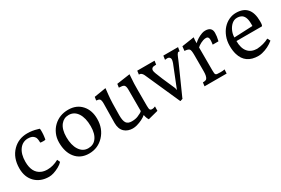

<svg xmlns="http://www.w3.org/2000/svg" viewBox="63 -1474 3456 2364"><g transform="rotate(-30 1791.0 -291.5)"><path d="M350.6 -79.1Q429.7 -79.1 511.2 -123.5L529.8 -84Q506.3 -57.6 466.8 -36.1Q384.3 8.3 323.5 8.3Q262.7 8.3 214.1 -10.5Q165.5 -29.3 129.9 -64.5Q55.2 -138.7 55.2 -263.2Q55.2 -414.6 145.5 -505.9Q229 -590.3 355 -590.3Q423.8 -590.3 492.7 -569.3L505.9 -565.4Q512.2 -563.5 517.1 -562.5Q521 -554.7 521 -527.3Q521 -500 519.8 -484.6Q518.6 -469.2 516.8 -455.1Q515.1 -440.9 513.2 -429.7L510.3 -412.1Q507.3 -407.2 480 -407.2Q446.8 -407.2 436.5 -411.6Q436.5 -469.7 422.1 -491Q407.7 -512.2 386 -522Q364.3 -531.7 328.9 -531.7Q293.5 -531.7 263.2 -516.8Q232.9 -502 210 -472.7Q160.2 -408.2 160.2 -297.9Q160.2 -140.1 266.6 -94.7Q302.2 -79.1 350.6 -79.1Z M637.7 -294.9Q637.7 -360.8 662.1 -416.3Q686.5 -471.7 727.5 -510.7Q812 -590.3 935.1 -590.3Q1054.2 -590.3 1124 -511.2Q1190.9 -435.5 1190.9 -314Q1190.9 -175.8 1104 -83Q1018.6 7.3 893.6 7.3Q770.5 7.3 701.7 -80.1Q637.7 -160.6 637.7 -294.9ZM915.5 -54.7Q952.6 -54.7 981.2 -67.9Q1009.8 -81.1 1030.8 -108.4Q1076.7 -166.5 1076.7 -276.4Q1076.7 -393.6 1031.7 -462.4Q986.3 -531.2 908.2 -531.2Q839.4 -531.2 796.4 -477.5Q749 -418.5 749 -308.1Q749 -193.4 793.5 -125Q838.9 -54.7 915.5 -54.7Z M1877 -88.9 1880.9 -89.4H1883.3L1881.8 -28.8L1738.3 8.3Q1717.3 -24.4 1710.4 -68.4Q1657.7 -24.4 1572.3 0Q1543 8.3 1512 8.3Q1481 8.3 1450.4 -2Q1419.9 -12.2 1397.5 -33.2Q1350.1 -77.6 1350.1 -163.1L1354 -439Q1354 -487.8 1338.9 -502Q1327.6 -512.2 1292.5 -515.6L1299.8 -563.5L1467.8 -590.8L1458 -500Q1447.8 -406.2 1447.8 -214.8Q1447.8 -136.7 1469.7 -105.5Q1491.2 -73.7 1545.9 -73.7Q1595.2 -73.7 1631.3 -87.9Q1689 -111.3 1704.1 -129.9L1703.1 -129.4V-434.1Q1703.1 -485.4 1683.1 -500Q1667.5 -512.2 1613.3 -513.2L1620.6 -563.5L1809.6 -590.8Q1808.1 -565.4 1806.6 -546.9L1804.7 -514.2Q1803.7 -498 1802.7 -485.1Q1801.8 -472.2 1801.3 -458Q1800.3 -429.7 1800.3 -381.3V-148.9Q1800.3 -102.1 1808.3 -91.8Q1816.4 -81.5 1823.5 -80.6Q1830.6 -79.6 1838.9 -79.6H1843.3Q1858.4 -79.6 1877 -88.9Z M2484.9 -526.9Q2474.6 -528.3 2469.2 -528.3Q2463.9 -528.3 2457.5 -521.7Q2451.2 -515.1 2444.8 -503.4Q2438.5 -491.7 2432.1 -475.6L2417.5 -440.4Q2415 -434.1 2405.3 -412.1L2223.6 -5.4L2227.5 -3.9L2189.9 8.3L2186 7.8L1980.5 -453.6Q1971.2 -475.1 1964.8 -488.5Q1958.5 -502 1945.8 -515.4Q1933.1 -528.8 1917.5 -528.8H1913.6Q1910.2 -528.8 1907.2 -528.3L1914.1 -581.1H2160.2L2152.8 -529.3Q2145 -527.8 2132.8 -527.8Q2120.6 -527.8 2113.5 -526.4Q2106.4 -524.9 2099.1 -520.5Q2081.5 -508.8 2081.5 -485.4Q2081.5 -471.2 2093.3 -439.5Q2119.1 -373 2132.8 -340.8L2198.7 -190.4Q2208 -170.4 2211.4 -161.1Q2214.4 -152.8 2217.8 -129.9L2341.8 -440.9Q2352.5 -472.2 2352.5 -487.8Q2352.5 -514.6 2329.1 -525.4Q2320.8 -528.8 2307.9 -528.8Q2294.9 -528.8 2276.9 -525.9L2285.2 -581.1H2494.1Z M2853 -57.6 2849.6 0H2535.2L2542 -51.8Q2585 -51.8 2597.2 -66.9Q2619.1 -94.2 2619.1 -163.6V-398.9Q2619.1 -464.8 2605.5 -480.5Q2590.3 -498 2539.1 -501L2545.9 -563.5L2721.2 -589.8Q2716.3 -554.2 2716.3 -508.3Q2767.6 -557.1 2836.4 -582Q2860.8 -590.3 2882.8 -590.3Q2976.6 -590.3 2976.6 -506.8Q2976.6 -457.5 2962.4 -400.9Q2961.4 -397 2960.9 -395.8Q2960.4 -394.5 2960.4 -394H2878.9L2881.8 -417L2883.8 -436.5Q2884.8 -445.8 2884.8 -456.1Q2884.8 -466.3 2883.1 -476.6Q2881.3 -486.8 2876.5 -493.7Q2867.7 -506.8 2846.7 -506.8Q2825.7 -506.8 2806.9 -500.5Q2788.1 -494.1 2770.5 -485.4Q2734.9 -466.8 2715.3 -447.3L2716.3 -447.8L2716.8 -120.1Q2716.8 -73.7 2724.1 -64.9Q2731.4 -56.2 2743.4 -54Q2755.4 -51.8 2793.5 -51.8Q2831.5 -51.8 2853 -57.6Z M3327.6 -76.2Q3424.3 -82.5 3498 -122.6L3519.5 -81.5Q3445.8 -20.5 3351.6 2Q3323.2 8.3 3299.8 8.3Q3115.7 8.3 3067.9 -154.3Q3052.2 -206.5 3052.2 -276.1Q3052.2 -345.7 3075 -404.3Q3097.7 -462.9 3135 -504.2Q3172.4 -545.4 3220.7 -567.9Q3269 -590.3 3320.8 -590.3Q3528.3 -590.3 3528.3 -353V-348.1Q3528.3 -286.1 3513.7 -286.1H3154.3Q3154.3 -184.1 3199.5 -130.9Q3244.6 -77.6 3327.6 -76.2ZM3417 -348.6Q3417.5 -358.9 3417.5 -364.3V-380.4Q3417.5 -495.1 3354 -521.5Q3331.1 -531.2 3304.9 -531.2Q3278.8 -531.2 3260.7 -523.4Q3242.7 -515.6 3226.8 -502Q3210.9 -488.3 3197.8 -470Q3184.6 -451.7 3174.8 -429.7Q3154.3 -384.3 3154.3 -336.9Z"/></g></svg>

Font: HeadlandOne
Style: Regular
Weight: 400
Designer: Gary Lonergan
Foundry: Sorkin Type Co.
Version: Version 1.002